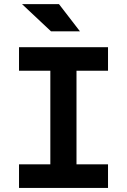

<svg xmlns="http://www.w3.org/2000/svg" viewBox="-20 -926 626 946"><path d="M228 0V-693.4H356.9V0ZM73.7 0V-116.2H512.2V0ZM73.7 -577.6V-693.4H512.2V-577.6ZM231.4 -771.5 88.4 -905.8H270.5L374 -771.5Z"/></svg>

Font: Cascadia Code PL
Style: Regular
Weight: 400
Monospace: yes
Designer: Aaron Bell
Foundry: Saja Typeworks
Version: Version 2102.003